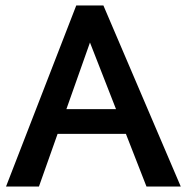

<svg xmlns="http://www.w3.org/2000/svg" viewBox="-20 -680 679 700"><path d="M357 -660H258L2 0H122L190 -192H439L514 0H639ZM308 -525 403 -282H222Z"/></svg>

Font: Quattrocento Sans
Style: Bold
Weight: 700
Designer: Pablo Impallari
Foundry: Pablo Impallari, Igino Marini, Brenda Gallo
Version: Version 2.000